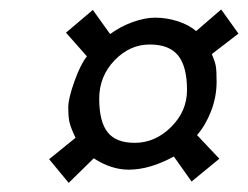

<svg xmlns="http://www.w3.org/2000/svg" viewBox="-20 -492 532 412"><path d="M301.3 -396.5Q258.3 -396.5 225.6 -362.3Q192.9 -328.1 192.9 -280.3Q192.9 -231 210.9 -208.3Q229 -185.5 269 -185.5Q313 -185.5 347.2 -219.5Q381.3 -253.4 381.3 -298.8Q381.3 -349.1 362.3 -372.8Q343.3 -396.5 301.3 -396.5ZM85.4 -150.4 142.1 -196.3Q132.3 -216.8 129.4 -228.3Q126.5 -239.7 126.5 -261.7Q126.5 -280.8 139.9 -317.9Q153.3 -355 166.5 -371.1L121.6 -421.9L179.2 -470.7L216.3 -418.9Q238.3 -435.1 264.6 -444.6Q291 -454.1 313 -454.1Q337.9 -454.1 361.8 -446.3Q385.7 -438.5 400.9 -425.3L454.6 -471.7L491.7 -419.9L434.6 -376Q441.4 -359.9 443.1 -350.1Q444.8 -340.3 444.8 -316.4Q444.8 -284.2 432.9 -253.4Q420.9 -222.7 402.8 -202.1L450.7 -151.4L391.1 -102.5L353 -156.2Q301.3 -127.9 256.3 -127.9Q218.8 -127.9 181.2 -152.3L127.4 -99.6Z"/></svg>

Font: Neuton
Style: Italic
Weight: 400
Italic angle: -9°
Designer: Brian M Zick
Version: Version 1.32